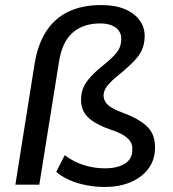

<svg xmlns="http://www.w3.org/2000/svg" viewBox="-20 -733 686 762"><path d="M397 9Q359 9 322.5 2Q286 -5 255.5 -18.5Q225 -32 203 -51L237 -117Q273 -90 313.5 -77.5Q354 -65 395 -65Q446 -65 475 -83Q504 -101 505 -135Q507 -154 499 -168.5Q491 -183 471.5 -195.5Q452 -208 415 -220Q351 -243 325 -272Q299 -301 302 -344Q303 -369 312.5 -389Q322 -409 342.5 -431Q363 -453 396 -479Q427 -504 443.5 -525Q460 -546 461 -573Q463 -594 453 -609Q443 -624 424 -632Q405 -640 378 -640Q310 -640 268 -603Q226 -566 214 -487L136 0H41L117 -478Q129 -554 162 -606.5Q195 -659 250 -686Q305 -713 383 -713Q437 -713 476 -696.5Q515 -680 535.5 -650.5Q556 -621 554 -584Q553 -556 542.5 -533.5Q532 -511 512 -490.5Q492 -470 465 -447Q441 -428 425 -413Q409 -398 400.5 -384.5Q392 -371 391 -355Q391 -341 398.5 -328.5Q406 -316 424.5 -305Q443 -294 474 -283Q537 -259 567.5 -227Q598 -195 595 -139Q593 -94 566.5 -60.5Q540 -27 496 -9Q452 9 397 9Z"/></svg>

Font: Nunito Sans 10pt Medium
Style: Italic
Weight: 500
Italic angle: -9°
Designer: Vernon Adams
Foundry: Vernon Adams
Version: Version 3.101;gftools[0.9.27]